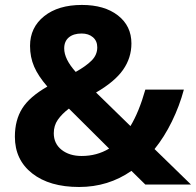

<svg xmlns="http://www.w3.org/2000/svg" viewBox="-20 -744 790 774"><path d="M750 0H565.9L509.8 -55.2Q416.5 9.8 298.8 9.8Q179.7 9.8 109.9 -44.9Q40 -99.6 40 -192.9Q40 -259.8 69.6 -306.9Q99.1 -354 170.9 -395Q134.3 -437 117.7 -475.3Q101.1 -513.7 101.1 -559.1Q101.1 -633.3 158 -678.7Q214.8 -724.1 310.1 -724.1Q400.9 -724.1 455.3 -681.9Q509.8 -639.6 509.8 -568.8Q509.8 -510.7 476.1 -462.6Q442.4 -414.6 367.2 -371.1L505.9 -235.8Q540.5 -293 565.9 -382.8H721.2Q703.6 -316.9 672.9 -254.2Q642.1 -191.4 603 -143.1ZM196.8 -207Q196.8 -165 228.3 -140.1Q259.8 -115.2 309.1 -115.2Q370.6 -115.2 419.9 -145L257.8 -306.2Q229.5 -284.7 213.1 -261.2Q196.8 -237.8 196.8 -207ZM372.1 -553.2Q372.1 -579.1 354.5 -594Q336.9 -608.9 309.1 -608.9Q276.4 -608.9 257.6 -593.3Q238.8 -577.6 238.8 -548.8Q238.8 -505.9 285.2 -454.1Q327.1 -477.5 349.6 -500.2Q372.1 -522.9 372.1 -553.2Z"/></svg>

Font: Sahel FD
Style: Bold-FD
Weight: 700
Foundry: Saber Rastikerdar (saber.rastikerdar@gmail.com)
Version: Version 3.3.0